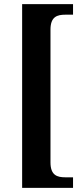

<svg xmlns="http://www.w3.org/2000/svg" viewBox="-20 -780 405 928"><path d="M87 128H333V77H296C257 77 224 68 224 5V-637C224 -700 257 -709 296 -709H333V-760H87Z"/></svg>

Font: Noto Serif Ethiopic Condensed
Style: Bold
Weight: 700
Width: 3
Designer: Monotype Design Team
Foundry: Monotype Imaging Inc.
Version: Version 2.102